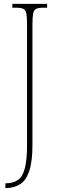

<svg xmlns="http://www.w3.org/2000/svg" viewBox="-20 -734 297 994"><path d="M8 240V215H9Q50 215 74.5 196.5Q99 178 109.5 134Q120 90 120 16V-606Q120 -645 116.5 -663.5Q113 -682 101 -688Q89 -694 64 -694H44V-714H224V-694H204Q179 -694 167 -688Q155 -682 151.5 -663.5Q148 -645 148 -606V15Q148 102 131.5 151Q115 200 84.5 219.5Q54 239 10 240Z"/></svg>

Font: Noto Serif Tamil ExtraCondensed Thin
Style: Italic
Weight: 100
Width: 2
Italic angle: -12°
Designer: Indian Type Foundry, Tom Grace, and the Monotype Design Team
Foundry: Monotype Imaging Inc.
Version: Version 2.003; ttfautohint (v1.8.4.7-5d5b)